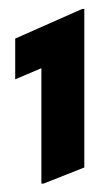

<svg xmlns="http://www.w3.org/2000/svg" viewBox="-20 -787 241 437"><path d="M167 -766.6H171.9V-405.8L79.1 -369.1H74.2V-631.8L14.6 -606.4V-699.2Z"/></svg>

Font: Nova Round
Style: Bold
Weight: 700
Designer: Wojciech Kalinowski "wmk69" (wmk69@o2.pl)
Foundry: Wojciech Kalinowski "wmk69" (wmk69@o2.pl)
Version: Version 3.1.0; 2021-05-23